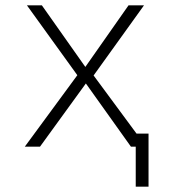

<svg xmlns="http://www.w3.org/2000/svg" viewBox="-20 -550 640 720"><path d="M73 0 270 -268 81 -530H137L300 -299L462 -530H520L331 -267L492 -49H537V150H489V0H471L302 -237L130 0Z"/></svg>

Font: Geist Mono ExtraLight
Style: Regular
Weight: 200
Monospace: yes
Designer: Basement.studio, Andrés Briganti, Mateo Zaragoza
Foundry: Basement.studio, Vercel, Andrés Briganti, Guido Ferreyra, Mateo Zaragoza
Version: Version 1.500; ttfautohint (v1.8.4.7-5d5b)